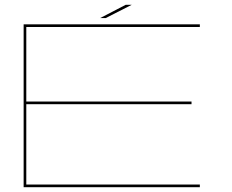

<svg xmlns="http://www.w3.org/2000/svg" viewBox="-20 -776 961 796"><path d="M78 0V-675H808.5V-664H89V-355H774V-344H89V-11H808.5V0ZM395 -701 501 -756H526L418 -701Z"/></svg>

Font: Anybody UltraExpanded Thin
Style: Regular
Weight: 100
Width: 9
Designer: Tyler Finck
Foundry: Etcetera Type Company
Version: Version 1.010; ttfautohint (v1.8.3) -l 8 -r 50 -G 200 -x 14 